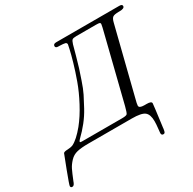

<svg xmlns="http://www.w3.org/2000/svg" viewBox="-206 -876 1270 1263"><g transform="rotate(-30 428.5 -244.5)"><path d="M-20 181.2Q-20 173.3 16.6 76.7Q53.2 -20 56.2 -25.9Q62 -33.7 86.9 -34.4Q111.8 -35.2 128.9 -42Q169.9 -62 224.1 -127.9Q267.1 -181.2 304.9 -252.7Q342.8 -324.2 366 -388.7Q389.2 -453.1 405.5 -509.5Q421.9 -565.9 429.2 -600.1L436 -632.8Q436 -644 425.5 -647.5Q415 -650.9 379.9 -651.9H374Q353 -651.9 353 -666Q353 -683.1 376 -683.1H855Q877 -683.1 877 -669.9Q877 -650.9 838.9 -650.9H833Q798.8 -650.9 786.9 -642.3Q774.9 -633.8 768.1 -605L643.1 -106.9Q631.8 -64.9 631.8 -53.2Q631.8 -34.2 670.9 -34.2H689Q725.1 -34.2 725.1 -18.1Q725.1 -9.3 705.1 142.1Q704.1 147 703.6 153.6Q703.1 160.2 702.6 163.6Q702.1 167 701.2 171.4Q700.2 175.8 699.7 178.5Q699.2 181.2 698 184.1Q696.8 187 695.8 188.5Q694.8 189.9 692.9 191.4Q690.9 192.9 689 193.4Q687 193.8 684.1 193.8Q669.9 193.8 669.9 176.8Q669.9 171.9 673.3 142.8Q676.8 113.8 676.8 89.8Q676.8 39.1 652.8 19.5Q628.9 0 555.2 0H224.1Q172.4 0 140.1 7.6Q107.9 15.1 85 39.6Q62 64 50 88.4Q38.1 112.8 16.1 167Q14.2 171.9 13.2 174.8Q5.4 193.8 -6.8 193.8Q-20 194.3 -20 181.2ZM195.8 -33.2H502Q534.2 -33.2 540.5 -41.5Q546.9 -49.8 558.1 -92.8L673.8 -556.2Q692.9 -630.4 692.9 -639.2Q692.9 -647 687 -649.4Q681.2 -651.9 660.2 -651.9H511.2Q487.3 -651.9 479.7 -646Q472.2 -640.1 464.8 -616.2Q460 -599.1 444.6 -542.5Q429.2 -485.8 420.7 -460Q412.1 -434.1 394.5 -381.6Q377 -329.1 359.4 -293.9Q341.8 -258.8 317.4 -213.9Q293 -168.9 261.5 -129.4Q230 -89.8 192.9 -54.2Q182.1 -43 182.1 -38.1Q182.1 -33.2 195.8 -33.2Z"/></g></svg>

Font: CMU Classical Serif
Style: Italic
Weight: 500
Italic angle: -14.04°
Version: Version 0.7.0